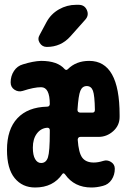

<svg xmlns="http://www.w3.org/2000/svg" viewBox="-20 -790 540 819"><path d="M304.7 -769.5H315.4Q340.8 -769.5 350.6 -747.1Q360.4 -724.6 343.8 -706.1L280.3 -634.8Q240.2 -589.8 179.7 -589.8Q160.2 -589.8 149.4 -606.9Q138.7 -624 149.4 -641.6L178.7 -696.3Q197.3 -730.5 231.4 -750Q265.6 -769.5 304.7 -769.5ZM374 -309.6Q384.8 -309.6 384.8 -321.3Q383.8 -382.8 376.5 -402.8Q369.1 -422.9 350.1 -422.9Q331.1 -422.9 322.8 -402.8Q314.5 -382.8 310.5 -321.3Q310.5 -310.5 322.3 -309.6ZM192.4 -224.6V-234.4Q192.4 -245.1 181.6 -245.1Q154.3 -243.2 137.2 -220.2Q120.1 -197.3 120.1 -160.2Q120.1 -127.9 129.9 -111.3Q139.6 -94.7 155.3 -94.7Q176.8 -94.7 184.6 -119.1Q192.4 -143.6 192.4 -224.6ZM360.4 -530.3Q490.2 -530.3 490.2 -299.8V-291Q490.2 -254.9 462.9 -230.5Q435.5 -206.1 400.4 -206.1H323.2Q312.5 -206.1 311.5 -194.3Q315.4 -137.7 331.1 -117.2Q346.7 -96.7 379.9 -96.7Q398.4 -96.7 419.9 -103.5Q437.5 -109.4 453.6 -99.1Q469.7 -88.9 469.7 -70.3Q469.7 -43.9 456.1 -23.4Q442.4 -2.9 418.9 2.9Q393.6 9.8 370.1 9.8Q296.9 9.8 257.8 -45.9Q251 -54.7 246.1 -47.9Q207 9.8 129.9 9.8Q75.2 9.8 42.5 -30.3Q9.8 -70.3 9.8 -150.4Q9.8 -238.3 54.2 -285.6Q98.6 -333 180.7 -335Q191.4 -335 192.4 -345.7Q192.4 -418 155.3 -418Q125 -418 77.1 -402.3Q58.6 -396.5 42 -407.2Q25.4 -418 25.4 -438.5Q25.4 -465.8 39.6 -487.3Q53.7 -508.8 78.1 -515.6Q122.1 -529.3 155.3 -530.3Q225.6 -530.3 255.9 -495.1Q262.7 -488.3 269.5 -495.1Q304.7 -530.3 360.4 -530.3Z"/></svg>

Font: Rounded-X Mgen+ 1m bold
Style: Bold
Weight: 700
Designer: [Source Han Sans]
Ryoko NISHIZUKA  (kana & ideographs); Paul D. Hunt (Latin, Greek & Cyrillic); Wenlong ZHANG  (bopomofo
Version: Version 1.059.20150602